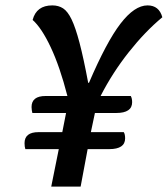

<svg xmlns="http://www.w3.org/2000/svg" viewBox="-20 -692 622 712"><path d="M170 0 198 -139H74Q71 -148 71 -161Q71 -202 123 -202H211L225 -273H100Q99 -277 98 -283Q97 -289 97 -295Q97 -336 149 -336H230Q202 -445 168 -517Q134 -589 101 -618Q115 -672 174 -672Q197 -672 214 -661Q231 -650 245.5 -620Q260 -590 275 -533Q290 -476 307 -385H310Q375 -537 427 -604.5Q479 -672 527 -672Q570 -672 582 -628Q518 -575 457.5 -498.5Q397 -422 353 -336H465Q470 -327 470 -313Q470 -273 411 -273H332L317 -202H439Q444 -194 444 -179Q444 -139 385 -139H305L279 0Z"/></svg>

Font: Sansita Swashed
Style: Regular
Weight: 400
Designer: Pablo Cosgaya
Foundry: Omnibus-Type
Version: Version 1.003; ttfautohint (v1.8.3)